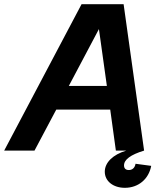

<svg xmlns="http://www.w3.org/2000/svg" viewBox="-53 -720 774 918"><path d="M-33 0H112L216 -196H474L501 0H551C487 19 448 57 448 101C448 146 488 178 544 178C608 178 658 137 670 73L595 63C592 82 580 93 563 93C548 93 540 85 540 71C540 43 571 20 636 0L538 -700H337ZM276 -309 420 -581 458 -309Z"/></svg>

Font: Uncut Sans
Style: Bold Italic
Weight: 700
Italic angle: -11°
Designer: Kasper Nordkvist
Foundry: UNCUT.wtf
Version: Version 1.304;Glyphs 3.2 (3246)